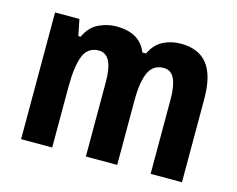

<svg xmlns="http://www.w3.org/2000/svg" viewBox="-82 -678 988 799"><g transform="rotate(15 411.5 -278.0)"><path d="M606 -556Q683 -556 721 -508Q759 -460 759 -359V0H624V-322Q624 -379 609.5 -409.5Q595 -440 563 -440Q518 -440 499 -399Q480 -358 480 -277V0H345V-322Q345 -440 284 -440Q236 -440 218 -394.5Q200 -349 200 -260V0H66V-546H171L185 -476H195Q215 -520 252 -538Q289 -556 329 -556Q430 -556 460 -479H476Q495 -520 529.5 -538Q564 -556 606 -556Z"/></g></svg>

Font: Noto Sans Sinhala UI Condensed
Style: Bold
Weight: 700
Width: 3
Designer: Jelle Bosma - Monotype Design Team
Foundry: Monotype Imaging Inc.
Version: Version 2.006; ttfautohint (v1.8.4.7-5d5b)